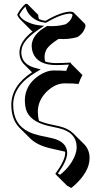

<svg xmlns="http://www.w3.org/2000/svg" viewBox="-20 -718 524 989"><path d="M348.1 -388.2 404.8 -331.5Q393.1 -311.5 384.8 -285.6Q361.3 -288.6 312.5 -288.6Q265.1 -288.6 220.7 -246.1Q175.3 -201.2 174.8 -142.6Q175.3 -114.7 181.2 -95.7Q201.2 -86.9 228 -80.1Q234.4 -78.6 255.4 -74.2Q274.9 -70.3 284.2 -67.9Q331.5 -56.6 357.4 -31.2L414.1 25.4Q441.4 54.2 441.4 95.7Q441.4 166.5 362.8 237.3Q353 246.1 346.7 250.5L324.7 237.8L268.1 181.2L265.1 177.2Q315.4 107.9 315.9 70.8Q315.9 66.4 315.4 63.5Q310.5 62 307.6 61.5Q294.9 58.6 268.6 52.7Q249.5 48.3 240.7 46.4Q171.4 30.3 136.2 -4.4L79.6 -60.5Q38.6 -103 38.1 -178.2Q39.6 -277.3 145 -345.7L102.5 -388.2Q80.1 -411.6 80.1 -449.2Q81.5 -505.4 147.5 -555.7Q143.1 -559.1 140.1 -562L83.5 -618.7Q72.3 -630.9 68.8 -642.1Q81.1 -669.9 110.8 -698.2H120.1L176.8 -641.6Q177.2 -630.4 180.7 -619.6Q198.2 -612.3 214.8 -610.8Q293.9 -657.2 344.2 -658.2Q355 -657.7 359.9 -652.8L416.5 -596.2Q420.9 -590.8 420.4 -583.5Q413.1 -549.8 382.3 -529.3Q380.4 -528.3 379.4 -527.3Q333 -513.7 281.7 -517.6Q232.4 -486.3 218.8 -461.9Q209.5 -443.8 209.5 -423.3Q210 -411.6 212.4 -401.4Q237.3 -393.1 269 -393.1Q314.5 -393.1 342.8 -396ZM335 -385.3Q305.2 -383.3 269 -382.8Q173.8 -382.8 149.4 -446.3Q143.6 -462.9 143.1 -480Q143.1 -531.7 201.2 -570.8Q208 -575.2 219.7 -582.5L222.7 -584H225.6Q275.4 -580.6 318.8 -593.3Q343.8 -609.4 350.6 -629.9Q352.5 -635.7 354 -641.6Q349.1 -647 344.2 -647.9Q296.4 -647.5 220.2 -602.5L217.3 -600.6L214.4 -601.1Q159.2 -606 127.4 -648.4Q115.2 -665.5 111.3 -684.6Q89.4 -662.1 79.6 -641.6Q90.3 -614.7 141.1 -596.7Q160.6 -589.8 180.2 -587.9L207.5 -585L184.6 -569.8Q105.5 -517.6 93.3 -472.7Q90.3 -460.9 89.8 -449.2Q89.8 -395.5 143.6 -374Q154.3 -369.6 166.5 -366.7L189.9 -360.4L168.9 -348.1Q48.3 -278.8 47.9 -178.2Q47.9 -77.1 128.9 -38.6Q153.8 -26.9 186 -19.5Q195.3 -17.6 214.4 -13.7Q241.2 -7.8 253.4 -4.9Q325.2 13.7 326.2 70.8Q325.7 109.9 278.3 175.8L289.6 182.1Q343.3 139.2 365.2 85Q375 60.5 375 39.1Q373.5 -37.1 281.7 -58.1Q272.5 -60.1 253.9 -64Q232.4 -68.4 225.6 -70.3Q131.8 -93.8 113.8 -154.8Q108.4 -174.3 107.9 -199.2Q107.9 -277.8 177.2 -326.7Q217.8 -354.5 255.9 -355Q294.9 -355 321.3 -353Q327.6 -371.1 335 -385.3Z"/></svg>

Font: Linux Biolinum Shadow O
Style: Regular
Weight: 400
Designer: Philipp H. Poll
Foundry: Philipp H. Poll
Version: Version 1.0.4